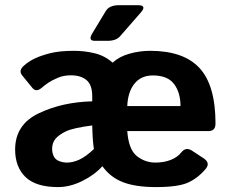

<svg xmlns="http://www.w3.org/2000/svg" viewBox="-20 -721 902 750"><path d="M350.6 -561.5Q322.8 -561.5 340.3 -590.3L393.1 -677.7Q406.7 -700.7 444.8 -700.7H519Q555.2 -700.7 529.8 -671.9L449.2 -579.6Q433.6 -561.5 399.9 -561.5ZM39.1 -136.7Q39.1 -234.4 131.1 -278.3Q223.1 -322.3 340.3 -325.2V-344.7Q340.3 -389.6 317.9 -408.2Q295.4 -426.8 257.3 -426.8Q229 -426.8 207.3 -417.7Q185.5 -408.7 170.9 -399.2Q156.2 -389.6 144 -378.9Q121.6 -359.4 106.9 -377L66.4 -426.8Q51.3 -445.3 73.7 -464.8Q92.3 -481.4 116.7 -492.9Q141.1 -504.4 177 -513.4Q212.9 -522.5 269.5 -522.5Q310.5 -522.5 349.9 -512.9Q389.2 -503.4 419.4 -476.6H420.9Q445.3 -500 485.4 -511.2Q525.4 -522.5 566.4 -522.5Q697.3 -522.5 759.5 -455.1Q821.8 -387.7 821.8 -238.3Q821.8 -209 794.4 -209H477.1Q482.4 -136.7 514.6 -111.3Q546.9 -85.9 586.9 -85.9Q620.1 -85.9 646.5 -96.2Q672.9 -106.4 688.5 -126Q706.1 -147.9 729.5 -132.8L774.9 -103Q803.2 -84.5 783.2 -61Q753.4 -25.4 714.6 -7.8Q675.8 9.8 589.4 9.8Q509.8 9.8 460.4 -9.3Q411.1 -28.3 380.4 -71.3H379.4Q348.6 -37.1 300.8 -13.7Q252.9 9.8 207 9.8Q120.1 9.8 79.6 -29.5Q39.1 -68.8 39.1 -136.7ZM183.6 -139.6Q183.6 -125 189.5 -111.6Q195.3 -98.1 210.4 -92Q225.6 -85.9 241.7 -85.9Q265.1 -85.9 290.5 -97.7Q315.9 -109.4 346.7 -138.7Q341.3 -175.8 340.3 -231Q265.1 -221.2 237.3 -207.8Q209.5 -194.3 196.5 -178.5Q183.6 -162.6 183.6 -139.6ZM477.1 -306.6H685.1Q685.1 -359.4 659.9 -392.8Q634.8 -426.3 577.1 -426.3Q531.2 -426.3 505.4 -394.3Q479.5 -362.3 477.1 -306.6Z"/></svg>

Font: Istok Web
Style: Bold
Weight: 700
Designer: Andrey V. Panov
Foundry: Andrey V. Panov
Version: Version 1.0.2g